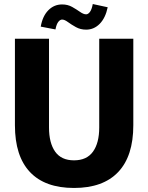

<svg xmlns="http://www.w3.org/2000/svg" viewBox="-20 -920 735 952"><path d="M347 12Q203 12 128.5 -67Q54 -146 54 -299V-728H223V-288Q223 -211 253.5 -168Q284 -125 347 -125Q410 -125 441 -168Q472 -211 472 -288V-728H641V-299Q641 -146 566 -67Q491 12 347 12ZM440 -900 514 -884Q503 -831 474.5 -802Q446 -773 407 -773Q379 -773 356.5 -785.5Q334 -798 317 -810.5Q300 -823 288 -823Q278 -823 269 -811.5Q260 -800 255 -774L182 -788Q191 -840 219.5 -869Q248 -898 288 -898Q316 -898 338 -885.5Q360 -873 377 -861Q394 -849 407 -849Q417 -849 426 -861Q435 -873 440 -900Z"/></svg>

Font: Murecho
Style: Bold
Weight: 700
Designer: Neil Summerour
Foundry: Positype
Version: Version 1.010; ttfautohint (v1.8.3)